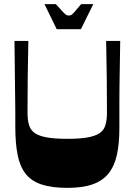

<svg xmlns="http://www.w3.org/2000/svg" viewBox="-20 -898 650 928"><path d="M305 10Q230 10 180.5 -6.5Q131 -23 103.5 -58.5Q76 -94 65 -150Q54 -206 54 -285Q54 -315 54 -344Q54 -373 53.5 -406Q53 -439 52.5 -480.5Q52 -522 51.5 -576Q51 -630 50 -700H117Q115 -613 114 -526.5Q113 -440 113 -353Q113 -316 121 -291.5Q129 -267 150 -253.5Q171 -240 208.5 -233.5Q246 -227 305 -227Q364 -227 401.5 -233.5Q439 -240 460 -253.5Q481 -267 489 -291.5Q497 -316 497 -353Q497 -440 496 -526.5Q495 -613 493 -700H561Q560 -629 559 -574.5Q558 -520 557.5 -478.5Q557 -437 557 -403Q557 -369 557 -339.5Q557 -310 557 -279Q557 -204 545 -149.5Q533 -95 504.5 -59.5Q476 -24 427.5 -7Q379 10 305 10ZM254 -757 195 -878H250Q275 -850 285.5 -839Q296 -828 301 -825.5Q306 -823 313 -823Q320 -823 324.5 -825.5Q329 -828 339 -839Q349 -850 372 -878H431L371 -757Z"/></svg>

Font: Ojuju
Style: Bold
Weight: 700
Designer: Chisaokwu Joboson, Mirko Velimirovic
Foundry: Udi Foundry
Version: Version 1.000